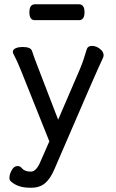

<svg xmlns="http://www.w3.org/2000/svg" viewBox="-20 -705 540 895"><path d="M127 170H118Q63 170 30 140Q24 134 24 124Q24 108 34.5 88.5Q45 69 62 69Q74 69 82 79Q95 95 124 95Q150 95 170 45L210 -46L78 -376Q61 -419 41 -457L40 -464Q40 -475 55 -481Q68 -486 85 -486Q123 -486 129 -468Q142 -429 156 -394L251 -147L353 -384Q369 -422 385 -477Q390 -491 409 -491Q428 -491 445.5 -477.5Q463 -464 463 -447Q463 -441 459 -433Q434 -382 234 83Q215 128 190 149Q165 170 127 170ZM348 -611H142Q117 -611 117 -648Q117 -685 143 -685H348Q374 -685 374 -648Q374 -611 348 -611Z"/></svg>

Font: Moon Stars Kai HW
Style: Bold
Weight: 700
Designer: GuiWonder
Version: Version 1.101